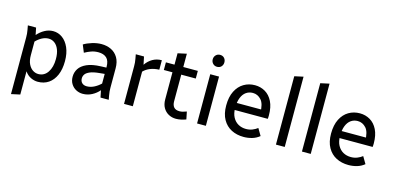

<svg xmlns="http://www.w3.org/2000/svg" viewBox="-80 -1237 3976 1940"><g transform="rotate(15 1907.5 -267.5)"><path d="M75 -515H161L176 -441Q209 -479 251 -502Q293 -525 339 -525Q392 -525 435.5 -493.5Q479 -462 505 -403Q531 -344 531 -262Q531 -177 504.5 -116Q478 -55 430.5 -22.5Q383 10 318 10Q281 10 244.5 -7.5Q208 -25 182 -63V180L90 200V-393Q90 -414 88.5 -431.5Q87 -449 83 -471ZM182 -232Q182 -175 200 -138.5Q218 -102 245.5 -84.5Q273 -67 303 -67Q365 -67 401 -120.5Q437 -174 437 -259Q437 -318 421 -358Q405 -398 377 -419Q349 -440 314 -440Q279 -440 245.5 -422.5Q212 -405 182 -374Z M646 -132Q646 -177 670 -215Q694 -253 749 -278Q804 -303 897 -306L952 -308V-314Q952 -380 921 -408.5Q890 -437 835 -437Q795 -437 761 -425Q727 -413 693 -394L661 -472Q696 -494 747 -509.5Q798 -525 844 -525Q901 -525 946 -503Q991 -481 1017.5 -436.5Q1044 -392 1044 -325V-122Q1044 -101 1045.5 -83.5Q1047 -66 1051 -44L1059 0H973L958 -73Q928 -37 883.5 -13.5Q839 10 788 10Q751 10 718.5 -7Q686 -24 666 -56Q646 -88 646 -132ZM740 -140Q740 -109 758.5 -91.5Q777 -74 808 -74Q846 -74 882.5 -92Q919 -110 952 -141V-242L901 -237Q836 -231 801 -216Q766 -201 753 -181.5Q740 -162 740 -140Z M1204 -515H1290L1307 -433Q1336 -476 1378.5 -500.5Q1421 -525 1474 -525V-426Q1421 -424 1380 -407.5Q1339 -391 1311 -362V0H1219V-393Q1219 -414 1217.5 -431.5Q1216 -449 1212 -471Z M1519 -435V-515H1609V-634L1701 -654V-515H1853V-435H1701V-156Q1701 -116 1720 -94.5Q1739 -73 1779 -73Q1796 -73 1813.5 -77.5Q1831 -82 1852 -90L1868 -11Q1844 -2 1817 4Q1790 10 1763 10Q1721 10 1686 -9Q1651 -28 1630 -64Q1609 -100 1609 -152V-435Z M1983 0V-515H2075V0ZM1968 -667Q1968 -694 1985.5 -712Q2003 -730 2029 -730Q2057 -730 2073.5 -712Q2090 -694 2090 -667Q2090 -641 2073.5 -623Q2057 -605 2029 -605Q2003 -605 1985.5 -623Q1968 -641 1968 -667Z M2220 -252Q2220 -342 2251 -403Q2282 -464 2334 -494.5Q2386 -525 2450 -525Q2509 -525 2557.5 -496.5Q2606 -468 2634.5 -410.5Q2663 -353 2663 -267Q2663 -258 2662.5 -248.5Q2662 -239 2661 -230H2299V-304H2591L2573 -267Q2573 -363 2536.5 -403.5Q2500 -444 2449 -444Q2409 -444 2378.5 -422.5Q2348 -401 2331 -358.5Q2314 -316 2314 -252Q2314 -193 2335.5 -153.5Q2357 -114 2393 -94Q2429 -74 2474 -74Q2510 -74 2540 -86Q2570 -98 2593 -116L2636 -43Q2602 -15 2559.5 -2.5Q2517 10 2471 10Q2399 10 2342.5 -19Q2286 -48 2253 -106.5Q2220 -165 2220 -252Z M2808 0V-715L2900 -735V0Z M3080 0V-715L3172 -735V0Z M3317 -252Q3317 -342 3348 -403Q3379 -464 3431 -494.5Q3483 -525 3547 -525Q3606 -525 3654.5 -496.5Q3703 -468 3731.5 -410.5Q3760 -353 3760 -267Q3760 -258 3759.5 -248.5Q3759 -239 3758 -230H3396V-304H3688L3670 -267Q3670 -363 3633.5 -403.5Q3597 -444 3546 -444Q3506 -444 3475.5 -422.5Q3445 -401 3428 -358.5Q3411 -316 3411 -252Q3411 -193 3432.5 -153.5Q3454 -114 3490 -94Q3526 -74 3571 -74Q3607 -74 3637 -86Q3667 -98 3690 -116L3733 -43Q3699 -15 3656.5 -2.5Q3614 10 3568 10Q3496 10 3439.5 -19Q3383 -48 3350 -106.5Q3317 -165 3317 -252Z"/></g></svg>

Font: Radio Canada
Style: Regular
Weight: 400
Designer: Charles Daoud, Etienne Aubert Bonn, Alexandre Saumier Demers, Jacques Le Bailly
Foundry: Radio-Canada
Version: Version 2.104;gftools[0.9.28.dev5+ged2979d]